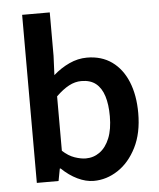

<svg xmlns="http://www.w3.org/2000/svg" viewBox="-56 -845 749 907"><g transform="rotate(-5 318.5 -391.5)"><path d="M352 14Q315 14 275.5 -5Q236 -24 201 -58H197L186 0H83V-797H214V-591L210 -500Q245 -531 286 -550Q327 -569 370 -569Q439 -569 488 -534Q537 -499 563 -435.5Q589 -372 589 -287Q589 -192 555 -124.5Q521 -57 467 -21.5Q413 14 352 14ZM324 -95Q361 -95 390.5 -116.5Q420 -138 437 -180Q454 -222 454 -284Q454 -340 441.5 -379.5Q429 -419 403 -440Q377 -461 334 -461Q304 -461 275 -445.5Q246 -430 214 -399V-141Q242 -115 271.5 -105Q301 -95 324 -95Z"/></g></svg>

Font: Noto Sans SC Thin SemiBold
Style: Regular
Weight: 600
Version: Version 2.004-H2;hotconv 1.0.118;makeotfexe 2.5.65603